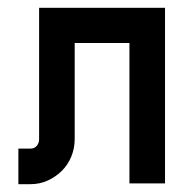

<svg xmlns="http://www.w3.org/2000/svg" viewBox="-20 -468 478 491"><path d="M402 -448V1H311V-358H171V-112Q171 -89 162.5 -68Q154 -47 138.5 -31.5Q123 -16 102.5 -6.5Q82 3 58 3H27V-88H58Q68 -88 74 -95Q80 -102 80 -112V-448Z"/></svg>

Font: Fundamental  Brigade
Style: Regular
Weight: 400
Designer: Peter Wiegel, original typeface by Arno Drescher 1935
Foundry: Peter Wiegel
Version: Version 0.000 2012 initial release